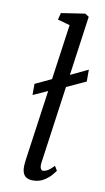

<svg xmlns="http://www.w3.org/2000/svg" viewBox="-93 -862 501 917"><g transform="rotate(10 158.0 -404.0)"><path d="M63 -391.5V-445.5L157.5 -490L198 -505.5L307 -557.5V-500L195 -448L152.5 -432ZM161 -79Q159 -62 163.2 -53Q167.5 -44 174.5 -44Q184.5 -44 197 -51Q209.5 -58 227.5 -77L240.5 -55.5Q236.5 -48.5 222.8 -32.8Q209 -17 187 -3.5Q165 10 135 10Q118 10 106 4Q94 -2 88 -15.5Q82 -29 82.5 -50.5Q82.5 -54 83 -60Q83.5 -66 84.2 -72.5Q85 -79 85.5 -83.5L179.5 -751L120 -767.5L128.5 -800.5L243.5 -818L262.5 -806Z"/></g></svg>

Font: Merriweather 7pt Light
Style: Italic
Weight: 300
Italic angle: -7.8°
Designer: Eben Sorkin
Foundry: Eben Sorkin
Version: Version 2.200;gftools[0.9.31]